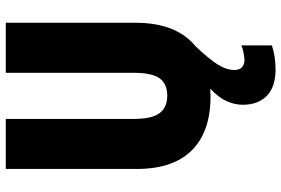

<svg xmlns="http://www.w3.org/2000/svg" viewBox="-178 -576 994 679"><g transform="rotate(-90 319.5 -237.0)"><path d="M411 94Q411 113 421 121.5Q431 130 446 130Q457 130 473.5 126.5Q490 123 498 119V227Q481 233 458 236.5Q435 240 413 240Q351 240 319.5 209Q288 178 288 124Q288 96 300.5 67.5Q313 39 345 9Q331 10 317 10Q193 10 127 -56Q61 -122 61 -251V-714H238V-261Q238 -197 258.5 -170Q279 -143 320 -143Q362 -143 381.5 -170Q401 -197 401 -262V-714H578V-255Q578 -111 495 -43Q451 3 431 34.5Q411 66 411 94Z"/></g></svg>

Font: Noto Sans Telugu Condensed Black
Style: Regular
Weight: 900
Width: 3
Designer: Jelle Bosma - Monotype Design Team
Foundry: Monotype Imaging Inc.
Version: Version 2.005; ttfautohint (v1.8.4.7-5d5b)